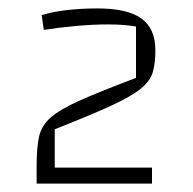

<svg xmlns="http://www.w3.org/2000/svg" viewBox="-20 -760 458 456"><path d="M67 -324V-366Q67 -408 72.5 -434.5Q78 -461 100 -480.5Q122 -500 170 -521.5Q218 -543 303 -575V-697Q291 -699 275.5 -700.5Q260 -702 236 -702Q203 -702 162.5 -698.5Q122 -695 84 -689L79 -724Q104 -732 138.5 -736Q173 -740 211 -740Q283 -740 316 -716Q349 -692 349 -641Q349 -610 343 -589Q337 -568 314.5 -549.5Q292 -531 243 -508.5Q194 -486 110 -453V-362H341V-324Z"/></svg>

Font: Changa ExtraLight
Style: Regular
Weight: 250
Designer: Eduardo Rodriguez Tunni
Foundry: Eduardo Rodriguez Tunni
Version: Version 3.002; ttfautohint (v1.8.2)